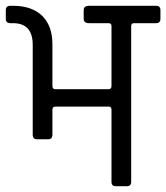

<svg xmlns="http://www.w3.org/2000/svg" viewBox="-39 -643 574 663"><path d="M336 -275H153Q142 -275 142 -264V-178Q142 -162 127 -162H89Q74 -162 74 -178V-488Q74 -563 6 -563H-3Q-19 -563 -19 -578V-608Q-19 -623 -3 -623H6Q71 -623 106.5 -588.5Q142 -554 142 -490V-346Q142 -335 152 -335H336Q346 -335 346 -346V-553Q346 -563 336 -563H269Q250 -563 250 -578V-608Q250 -623 269 -623H500Q515 -623 515 -608V-578Q515 -563 500 -563H424Q414 -563 414 -553V-15Q414 0 399 0H361Q346 0 346 -15V-264Q346 -275 336 -275Z"/></svg>

Font: Rajdhani Medium
Style: Regular
Weight: 500
Designer: Satya Rajpurohit, Jyotish Sonowal
Foundry: Indian Type Foundry
Version: Version 1.201 February 1, 2022